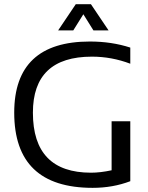

<svg xmlns="http://www.w3.org/2000/svg" viewBox="-20 -904 716 929"><path d="M610.4 -27.3Q525.9 4.9 428.2 4.9Q48.8 4.9 48.8 -358.9Q48.8 -703.1 415 -703.1Q520 -703.1 610.4 -673.8V-595.7Q520 -629.9 424.8 -629.9Q139.2 -629.9 139.2 -358.9Q139.2 -68.4 420.4 -68.4Q465.3 -68.4 520 -80.1V-317.4H610.4ZM346.7 -883.8H419.9L505.4 -756.8H432.1L383.3 -835L334.5 -756.8H261.2Z"/></svg>

Font: Sansation
Style: Regular
Weight: 400
Designer: Bernd Montag
Version: Version 1.301